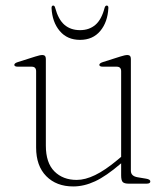

<svg xmlns="http://www.w3.org/2000/svg" viewBox="-20 -661 606 691"><path d="M110 -130V-404.5Q110 -421 94 -421H45Q31.5 -421 31.5 -427.5Q31.5 -433.5 44 -437.5L107 -457.5Q124 -463 132.5 -463Q145 -463 145 -449V-137Q145 -75 175.8 -44.2Q206.5 -13.5 256 -13.5Q286.5 -13.5 322.2 -30.8Q358 -48 403.5 -86L416 -96.5V-404.5Q416 -421 400 -421H351Q337.5 -421 337.5 -427.5Q337.5 -433.5 350 -437.5L413 -457.5Q430 -463 438.5 -463Q451 -463 451 -449V-46.5Q451 -27 475.5 -23L505.5 -18Q521 -15.5 521 -8Q521 0 507.5 0H443.5Q427.5 0 421.8 -5.8Q416 -11.5 416 -30V-73.5L414.5 -72Q362 -27 322.2 -8.5Q282.5 10 243.5 10Q183 10 146.5 -27Q110 -64 110 -130ZM268 -552.5Q301 -552.5 323.2 -571.5Q345.5 -590.5 356.5 -633Q359 -641 364 -641Q370.5 -641 370 -632Q367.5 -581.5 340.8 -549.5Q314 -517.5 268 -517.5Q222 -517.5 195 -549.5Q168 -581.5 165.5 -632Q165.5 -641 171.5 -641Q176.5 -641 178.5 -633Q190 -590.5 212.2 -571.5Q234.5 -552.5 268 -552.5Z"/></svg>

Font: Fraunces 9pt S000 Thin
Style: Regular
Weight: 100
Version: Version 1.000; ttfautohint (v1.8.3)